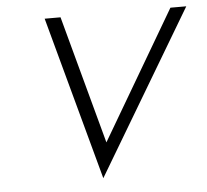

<svg xmlns="http://www.w3.org/2000/svg" viewBox="-45 -617 701 651"><g transform="rotate(-5 306.0 -292.0)"><path d="M130 -570 281 -14 612 -570H558L302 -134L184 -570Z"/></g></svg>

Font: Charger Sport
Style: ExLitObl
Weight: 200
Designer: Jasper
Foundry: Cannot Into Space Fonts
Version: Version 1.1